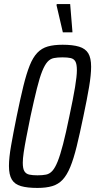

<svg xmlns="http://www.w3.org/2000/svg" viewBox="-20 -916 468 944"><path d="M164 8Q114 8 83 -1Q52 -10 38 -33.5Q24 -57 24 -100Q24 -140 34.5 -200Q45 -260 62 -344Q80 -432 95 -493Q110 -554 126 -594Q142 -634 163.5 -656.5Q185 -679 215 -687.5Q245 -696 288 -696Q338 -696 369 -686.5Q400 -677 414 -654Q428 -631 428 -588Q428 -548 418 -488.5Q408 -429 390 -344Q372 -257 357 -196Q342 -135 325.5 -95Q309 -55 288 -32.5Q267 -10 237 -1Q207 8 164 8ZM164 -54Q189 -54 206.5 -57.5Q224 -61 237.5 -76Q251 -91 263.5 -122Q276 -153 290 -207Q304 -261 321 -344Q340 -433 349 -487.5Q358 -542 358 -571Q358 -601 350.5 -614Q343 -627 327.5 -630.5Q312 -634 287 -634Q263 -634 245 -630.5Q227 -627 213.5 -612Q200 -597 187.5 -566Q175 -535 161.5 -481Q148 -427 130 -344Q118 -285 109.5 -241Q101 -197 96.5 -166.5Q92 -136 92 -116Q92 -87 100 -74Q108 -61 124 -57.5Q140 -54 164 -54ZM289 -757 258 -890 259 -896H325L336 -762V-757Z"/></svg>

Font: Saira ExtraCondensed
Style: Italic
Weight: 400
Width: 2
Italic angle: -12°
Designer: Hector Gatti with collaboration of the Omnibus-Type team
Foundry: Omnibus-Type
Version: Version 1.101